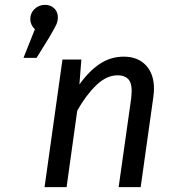

<svg xmlns="http://www.w3.org/2000/svg" viewBox="-20 -773 722 793"><path d="M219 -701Q219 -686 212.5 -671.5Q206 -657 183 -618L131 -534H77L124 -652Q105 -671 105 -694Q105 -719 123 -736Q141 -753 166 -753Q189 -753 204 -738.5Q219 -724 219 -701ZM616 -406Q616 -390 613 -370L561 0H470L522 -368Q524 -390 524 -397Q524 -432 509 -447Q494 -462 466 -462Q420 -462 377.5 -421Q335 -380 299 -316L255 0H164L238 -527H316L308 -424Q347 -479 392 -509Q437 -539 491 -539Q549 -539 582.5 -503.5Q616 -468 616 -406Z"/></svg>

Font: FiraGO
Style: Italic
Weight: 400
Italic angle: -8°
Designer: bBox Type GmbH
Foundry: bBox Type GmbH
Version: Version 1.001